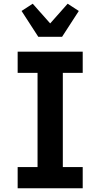

<svg xmlns="http://www.w3.org/2000/svg" viewBox="-20 -1013 540 1033"><path d="M75 0V-114H182V-621H75V-735H425V-621H318V-114H425V0ZM186 -815 96 -954 156 -993 250 -887 344 -993 404 -954 314 -815Z"/></svg>

Font: Iosevka Heavy
Style: Regular
Weight: 900
Monospace: yes
Designer: Belleve Invis
Foundry: Belleve Invis
Version: Version 32.5.0; ttfautohint (v1.8.4)